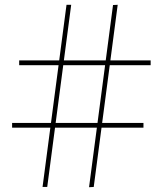

<svg xmlns="http://www.w3.org/2000/svg" viewBox="-20 -775 678 801"><path d="M351.5 6 451.5 -754 471 -755 371 5ZM30.5 -242.5V-262H578.5V-242.5ZM157.5 5 257.5 -755H277L177 5ZM60 -503V-523H608.5V-503Z"/></svg>

Font: Bodoni Moda
Style: Regular
Weight: 400
Designer: Owen Earl
Foundry: indestructible type
Version: Version 2.005